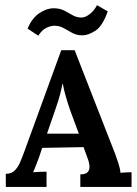

<svg xmlns="http://www.w3.org/2000/svg" viewBox="-20 -737 542 757"><path d="M2.9 0V-51.7Q24.2 -51.7 37 -63.8Q49.9 -75.9 58.5 -95.5Q67.1 -115.1 75.2 -137.5L221.5 -539.1H274.3L434.2 -129.8Q438.6 -118.4 446.1 -95.5Q453.6 -72.6 455.1 -55.7Q467.5 -56.8 479.1 -57.4Q490.6 -57.9 498.7 -57.9V0H296.7V-49.5Q317.6 -49.5 325.6 -58.3Q333.7 -67.1 332.8 -82Q331.9 -96.8 324.5 -115.5L309.5 -156.9L146.3 -154L134.6 -118.8Q130.5 -108.5 123.6 -89.7Q116.6 -70.8 110.4 -57.9Q122.1 -59 139 -59.6Q155.8 -60.1 163.5 -60.1V0ZM165.4 -210.1H290.8L256 -304Q246.8 -331.1 238.9 -358.6Q231 -386.1 227.7 -407H226.6Q224.1 -394.2 217.8 -368.5Q211.6 -342.9 199.1 -308ZM404.8 -692.3Q384.7 -634.4 356.4 -616.1Q328.2 -597.7 305.1 -597.7Q282 -597.7 264.8 -607.3Q247.5 -616.8 231.2 -626.1Q214.9 -635.5 194 -635.5Q180.1 -635.5 162.8 -627.2Q145.6 -619 130.9 -596.3L88.7 -624.1Q106 -665.6 134.9 -685Q163.9 -704.4 191.1 -704.4Q216 -704.4 233.4 -695.3Q250.8 -686.1 266.6 -676.9Q282.4 -667.8 301.4 -667.8Q316.1 -667.8 333.9 -681.5Q351.7 -695.3 362.3 -716.5Z"/></svg>

Font: Parastoo
Style: Regular
Weight: 400
Foundry: Saber Rastikerdar (saber.rastikerdar@gmail.com)
Version: Version 3.000